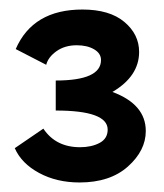

<svg xmlns="http://www.w3.org/2000/svg" viewBox="-20 -782 345 403"><path d="M216 -589Q286 -563 286 -507Q286 -466 248.5 -432.5Q211 -399 147 -399Q99 -399 62 -419Q25 -439 11 -471L71 -512Q97 -473 148 -473Q172 -473 189 -482Q206 -491 206 -510Q206 -550 97 -550V-613Q192 -613 192 -656Q192 -670 177.5 -678.5Q163 -687 141 -687Q116 -687 98.5 -674.5Q81 -662 77 -646L13 -679Q49 -762 153 -762Q210 -762 241 -736Q272 -710 272 -673Q272 -622 216 -589Z"/></svg>

Font: EauTest
Style: Bold
Weight: 700
Designer: Christian Thalmann (Catharsis Fonts)
Version: Version 0.001;PS 000.001;hotconv 1.0.88;makeotf.lib2.5.64775